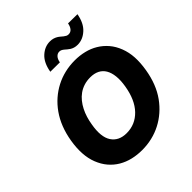

<svg xmlns="http://www.w3.org/2000/svg" viewBox="-250 -1112 1290 1290"><g transform="rotate(-45 394.5 -467.5)"><path d="M63.9 -372.9Q83.1 -489.3 141.3 -571.7Q169.7 -611.9 205.1 -642.6Q240.4 -673.3 281.2 -694.4Q322.1 -715.6 367.7 -726.4Q413.4 -737.2 462.4 -737.2Q509.2 -737.2 552.2 -726.7Q595.2 -716.3 631.4 -694.4Q667.6 -672.6 696 -639.6Q724.4 -606.5 741.8 -561.1Q758.9 -516.7 761.9 -465.6Q764.9 -414.4 754.6 -352.3Q735.1 -234.4 677.2 -154.1Q648.8 -114.7 613.6 -84.2Q578.5 -53.6 537.8 -32.7Q497.2 -11.7 451.7 -0.9Q406.2 9.9 357.6 9.9Q310.4 9.9 267.2 -0.4Q224.1 -10.7 187.7 -32.1Q151.3 -53.6 123 -86.6Q94.8 -119.7 77.1 -165.1Q43.7 -250.7 63.9 -372.9ZM255.7 -196.4Q290.5 -144.2 364 -144.2Q446 -144.2 503.6 -203.8Q560.7 -263.1 578.8 -372.9Q587.4 -424.4 583.1 -463.6Q578.8 -502.8 563 -529.5Q547.2 -556.1 520.1 -569.6Q492.9 -583.1 455.6 -583.1Q422.6 -583.1 395.1 -574.2Q367.5 -565.3 345.2 -549.4Q322.8 -533.4 305.2 -511.5Q287.6 -489.7 274.7 -464.1Q261.7 -438.6 253 -410.2Q244.3 -381.7 239.7 -352.3Q221.2 -248.6 255.7 -196.4ZM292.6 -799Q305 -871.8 344.8 -908.4Q384.9 -945.3 434.3 -945.3Q452.1 -945.3 465.4 -941.2Q478.7 -937.1 489.2 -930.9Q499.6 -924.7 508 -917.4Q516.3 -910.2 524.1 -903.9Q532 -897.7 540 -893.6Q547.9 -889.6 557.5 -889.6Q577.8 -889.6 590 -904.7Q602.3 -919.7 606.5 -944.6L695 -943.5Q682.2 -871.8 642 -834.9Q601.6 -797.6 552.6 -796.9Q534.4 -796.9 521.1 -801Q507.8 -805 497.7 -811.3Q487.6 -817.5 479.6 -824.6Q471.6 -831.7 464.1 -837.9Q456.7 -844.1 448.7 -848.2Q440.7 -852.3 430.4 -852.3Q413 -852.3 400 -838.2Q387.1 -824.2 382.8 -798.3Z"/></g></svg>

Font: Inter P Extra Bold
Style: Italic
Weight: 800
Italic angle: 9.39999°
Designer: Rasmus Andersson
Foundry: rsms
Version: Version 3.018;git-588b23468